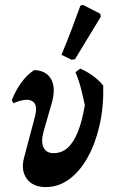

<svg xmlns="http://www.w3.org/2000/svg" viewBox="-20 -750 469 781"><path d="M166 11Q114 11 89 -23Q64 -57 78 -109L122 -275Q135 -324 111.5 -338.5Q88 -353 34 -330L28 -343Q44 -383 67 -414.5Q90 -446 119 -465Q170 -463 189 -426Q208 -389 190 -329L157 -214Q146 -174 157 -150.5Q168 -127 198 -127Q231 -127 255 -148.5Q279 -170 296.5 -213Q314 -256 325 -322Q318 -356 309.5 -389.5Q301 -423 287 -456L306 -471Q364 -446 400 -402Q402 -315 385 -240.5Q368 -166 336.5 -109.5Q305 -53 261.5 -21Q218 11 166 11ZM390 -682 285 -509 271 -507 230 -527Q251 -577 270 -627Q289 -677 307 -727L318 -730L388 -694Z"/></svg>

Font: Alegreya SemiBold
Style: Italic
Weight: 600
Italic angle: -7°
Designer: Juan Pablo del Peral
Foundry: Huerta Tipografica
Version: Version 2.009